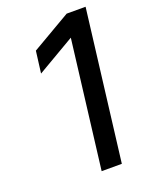

<svg xmlns="http://www.w3.org/2000/svg" viewBox="-134 -770 650 840"><g transform="rotate(-20 191.0 -350.0)"><path d="M264 -595 88 -492 101 -594 283 -700H371L285 0H191Z"/></g></svg>

Font: Haskoy Medium
Style: Italic
Weight: 500
Designer: Ertekin Erdin
Foundry: Ertekin Erdin
Version: Version 2.000; ttfautohint (v1.8.4.7-5d5b)